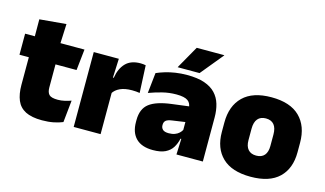

<svg xmlns="http://www.w3.org/2000/svg" viewBox="-83 -946 2066 1220"><g transform="rotate(15 950.0 -336.5)"><path d="M249 11.5Q180.5 11.5 140.2 -9.2Q100 -30 82.8 -71Q65.5 -112 65.5 -172V-436H241V-202Q241 -170 255.5 -155.2Q270 -140.5 312.5 -140.5Q335.5 -140.5 358.2 -145.8Q381 -151 399.5 -158L384.5 -13Q358.5 -2 324.5 4.8Q290.5 11.5 249 11.5ZM4 -354V-492.5H394.5L379.5 -354ZM68 -480.5 67.5 -604 242 -619.5 236 -480.5Z M630 -267.5 579 -367.5H620.5Q630.5 -430 664.5 -465.2Q698.5 -500.5 762 -500.5Q771.5 -500.5 779.8 -499.5Q788 -498.5 796 -497L804.5 -317Q794.5 -319 780.8 -320Q767 -321 754 -321Q707 -321 676 -306.8Q645 -292.5 630 -267.5ZM455.5 0V-492.5H620.5L613.5 -329.5H632.5V0Z M1131.5 0 1136.5 -126 1133 -130.5V-283.5L1131.5 -301.5Q1131.5 -336 1109.2 -352.2Q1087 -368.5 1033.5 -368.5Q985 -368.5 940.2 -357Q895.5 -345.5 854.5 -330.5L869 -465Q894 -476 924.5 -485.2Q955 -494.5 991 -500Q1027 -505.5 1067.5 -505.5Q1136 -505.5 1181.8 -489.8Q1227.5 -474 1254.5 -445.2Q1281.5 -416.5 1293.2 -377Q1305 -337.5 1305 -290V0ZM979 12Q905 12 867.2 -25.8Q829.5 -63.5 829.5 -133V-145.5Q829.5 -219.5 874.8 -254.5Q920 -289.5 1019.5 -302L1145 -318L1155.5 -217L1049 -201.5Q1020 -197.5 1008.8 -187.8Q997.5 -178 997.5 -159V-157Q997.5 -139.5 1009.2 -128.5Q1021 -117.5 1048.5 -117.5Q1071.5 -117.5 1088.2 -123.8Q1105 -130 1116.2 -140.5Q1127.5 -151 1134 -163.5L1159 -103.5H1130.5Q1123 -70 1106.8 -44Q1090.5 -18 1060 -3Q1029.5 12 979 12ZM1080.5 -688H1261.5V-686L1139.5 -537.5H996V-539Z M1622 15Q1498.5 15 1435.8 -45.2Q1373 -105.5 1373 -212.5V-275Q1373 -384.5 1436 -446Q1499 -507.5 1622 -507.5Q1745.5 -507.5 1808.2 -446Q1871 -384.5 1871 -275V-212.5Q1871 -105.5 1808.5 -45.2Q1746 15 1622 15ZM1622 -124Q1657.5 -124 1675.8 -145.2Q1694 -166.5 1694 -206V-282Q1694 -324.5 1675.8 -346.5Q1657.5 -368.5 1622 -368.5Q1587 -368.5 1568.5 -346.5Q1550 -324.5 1550 -282V-206Q1550 -166.5 1568.5 -145.2Q1587 -124 1622 -124Z"/></g></svg>

Font: Anek Odia Medium ExtraBold
Style: Regular
Weight: 800
Version: Version 1.003